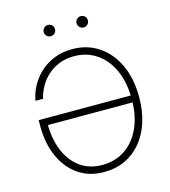

<svg xmlns="http://www.w3.org/2000/svg" viewBox="-131 -1016 999 1129"><g transform="rotate(-15 368.5 -451.5)"><path d="M363.3 9.8Q272.5 9.8 206.5 -35.9Q140.6 -81.5 104.7 -162.1Q68.8 -242.7 68.8 -347.2V-384.8H641.6V-342.8H98.1L113.8 -350.6Q113.8 -257.8 143.3 -186.3Q172.9 -114.7 228.8 -74Q284.7 -33.2 363.3 -33.2Q443.4 -33.2 503.4 -74.2Q563.5 -115.2 596.7 -189.5Q629.9 -263.7 629.9 -363.3Q629.9 -464.4 596.4 -538.6Q563 -612.8 503.4 -653.6Q443.8 -694.3 366.2 -694.3Q315.4 -694.3 274.7 -677.7Q233.9 -661.1 203.6 -633.3Q173.3 -605.5 153.8 -570.6Q134.3 -535.6 126.5 -499.5H80.1Q87.4 -543 109.9 -585.4Q132.3 -627.9 168.7 -662.1Q205.1 -696.3 254.9 -716.8Q304.7 -737.3 366.2 -737.3Q457.5 -737.3 527.1 -690.7Q596.7 -644 635.7 -560.1Q674.8 -476.1 674.8 -363.3Q674.8 -279.3 652.6 -210.7Q630.4 -142.1 589.4 -92.8Q548.3 -43.5 491 -16.8Q433.6 9.8 363.3 9.8ZM466.3 -842.8Q451.7 -842.8 441.7 -853Q431.6 -863.3 431.6 -877.4Q431.6 -891.6 441.7 -901.6Q451.7 -911.6 466.3 -911.6Q480.5 -911.6 490.5 -901.6Q500.5 -891.6 500.5 -877.4Q500.5 -863.3 490.5 -853Q480.5 -842.8 466.3 -842.8ZM266.1 -842.8Q252 -842.8 241.7 -853Q231.4 -863.3 231.4 -877.4Q231.4 -891.6 241.7 -901.6Q252 -911.6 266.1 -911.6Q280.8 -911.6 290.5 -901.6Q300.3 -891.6 300.3 -877.4Q300.3 -863.3 290.3 -853Q280.3 -842.8 266.1 -842.8Z"/></g></svg>

Font: Inter 18pt ExtraLight
Style: Regular
Weight: 250
Designer: Rasmus Andersson
Foundry: rsms
Version: Version 4.001;git-66647c0bb